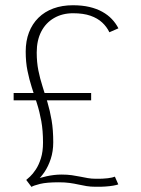

<svg xmlns="http://www.w3.org/2000/svg" viewBox="-20 -702 538 732"><path d="M100 10.5Q107.5 5.5 132.5 -0.8Q157.5 -7 204.5 -7Q227.5 -7 245.5 -4.5Q263.5 -2 279 1.5Q294.5 5 310 7.5Q325.5 10 343.5 10Q363.5 10.5 381 9.2Q398.5 8 411.5 5.8Q424.5 3.5 431 1L418 -28.5Q410.5 -25 391 -22.5Q371.5 -20 345 -20.5Q329 -20.5 314.8 -23Q300.5 -25.5 286 -28.5Q271.5 -31.5 254.2 -34Q237 -36.5 214.5 -36.5Q200.5 -36.5 185.8 -34.8Q171 -33 157.5 -30Q144 -27 133.2 -23.8Q122.5 -20.5 116 -17L121.5 -13.5Q135.5 -25.5 149.8 -46.5Q164 -67.5 173.5 -96.2Q183 -125 183 -159.5Q183 -206.5 176.8 -243.2Q170.5 -280 161 -311.8Q151.5 -343.5 142 -373Q132.5 -402.5 126.2 -433.8Q120 -465 120 -502Q120 -548 137.2 -581.5Q154.5 -615 186 -633.2Q217.5 -651.5 258.5 -651.5Q298 -651.5 325 -642Q352 -632.5 369.5 -616.2Q387 -600 397 -579L431.5 -594Q421.5 -613.5 406.2 -629.5Q391 -645.5 369.8 -657.2Q348.5 -669 320.8 -675.5Q293 -682 258 -682Q217 -682 183.5 -669.8Q150 -657.5 126.5 -634.2Q103 -611 90.5 -578.5Q78 -546 78 -505.5Q78 -465 84.8 -432Q91.5 -399 101.2 -368.8Q111 -338.5 121 -307.2Q131 -276 137.5 -240Q144 -204 144 -158.5Q144 -124 136 -98.5Q128 -73 116.5 -55.8Q105 -38.5 94.5 -28.8Q84 -19 80 -16ZM32 -319.5H327.5V-347.5H32Z"/></svg>

Font: Anybody UltraCondensed Thin ExtraLight
Style: Regular
Weight: 250
Version: Version 1.111